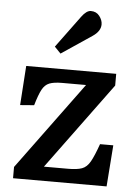

<svg xmlns="http://www.w3.org/2000/svg" viewBox="-55 -823 610 865"><g transform="rotate(5 250.5 -390.5)"><path d="M37 0V-51L328 -447H220Q183 -447 162.5 -439Q142 -431 129.5 -407.5Q117 -384 103 -336L40 -331L52 -509H459V-456L171 -64H280Q321 -64 343 -72Q365 -80 380 -106.5Q395 -133 414 -187H474L460 0ZM201 -578 173 -607 279 -751Q301 -781 321 -781Q346 -781 360 -762.5Q374 -744 374 -725Q374 -694 338 -670Z"/></g></svg>

Font: Literata 12pt Medium
Style: Regular
Weight: 500
Designer: Latin by Veronika Burian and Jose Scaglione. Greek by Irene Vlachou. Cyrillic by Vera Evstafieva.
Foundry: TypeTogether
Version: Version 3.002